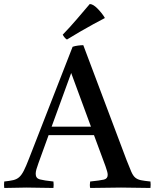

<svg xmlns="http://www.w3.org/2000/svg" viewBox="-43 -931 767 952"><path d="M-22 1Q-24 -15 -22 -31Q6 -34 23 -38Q40 -42 52 -52.5Q64 -63 75 -84.5Q86 -106 101 -145L317 -699Q328 -703 343.5 -705Q359 -707 370 -707L585 -136Q599 -100 608 -79.5Q617 -59 628 -50Q639 -41 656 -37.5Q673 -34 703 -31Q705 -15 703 1Q668 1 631 0Q594 -1 557 -1Q519 -1 480.5 0Q442 1 404 1Q401 -14 404 -31Q453 -36 472 -40.5Q491 -45 491 -64Q491 -72 488 -82Q485 -92 480 -107L423 -261H198L148 -123Q141 -104 137.5 -91.5Q134 -79 134 -69Q134 -47 154.5 -41.5Q175 -36 222 -31Q224 -14 222 1Q188 1 155 0Q122 -1 88 -1Q60 -1 34 0Q8 1 -22 1ZM213 -303H408L310 -569ZM476 -844V-841Q454 -830 420.5 -811.5Q387 -793 351.5 -772.5Q316 -752 289 -735Q278 -741 268 -759Q302 -794 338 -836Q374 -878 402 -911Q418 -911 439.5 -889.5Q461 -868 476 -844Z"/></svg>

Font: Castoro
Style: Regular
Weight: 400
Designer: John Hudson
Foundry: Tiro Typeworks Ltd.
Version: Version 2.04